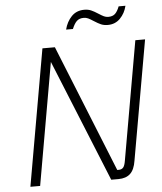

<svg xmlns="http://www.w3.org/2000/svg" viewBox="-59 -931 828 982"><g transform="rotate(-5 355.5 -440.0)"><path d="M707 -700 599 -87Q592 -41 570 -20.5Q548 0 509 0H472L217 -627L107 0H57L180 -700H244L507 -47H515Q530 -47 538 -56.5Q546 -66 550 -91L657 -700ZM410 -878Q430 -878 445 -871.5Q460 -865 480 -852Q497 -841 507.5 -836Q518 -831 530 -831Q552 -831 564.5 -842.5Q577 -854 587 -880H622Q613 -842 587.5 -816Q562 -790 524 -790Q504 -790 489 -796.5Q474 -803 454 -816Q437 -827 426.5 -832Q416 -837 404 -837Q381 -837 368 -824.5Q355 -812 344 -785H309Q319 -825 344.5 -851.5Q370 -878 410 -878Z"/></g></svg>

Font: KoHo Light
Style: Italic
Weight: 300
Italic angle: -10°
Version: Version 1.000; ttfautohint (v1.6)